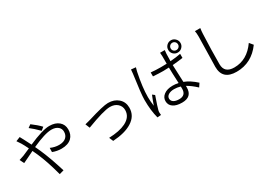

<svg xmlns="http://www.w3.org/2000/svg" viewBox="19 -1806 3963 2824"><g transform="rotate(-30 2000.0 -394.0)"><path d="M560 -634Q478 -717 413 -766L463 -802Q548 -740 610 -675ZM63 -425Q97 -434 142 -451L267 -505Q229 -583 207 -619Q176 -668 161 -688L233 -717Q243 -697 268 -652Q295 -601 329 -533Q574 -641 690 -641Q791 -641 851 -590Q909 -540 909 -458Q909 -370 855 -317Q795 -260 683 -260Q608 -260 534 -288L536 -358Q608 -326 679 -326Q761 -326 802 -367Q838 -402 838 -461Q838 -510 802 -542Q761 -578 689 -578Q581 -578 356 -476L396 -389Q469 -224 547 29L471 50Q407 -192 334 -359L294 -446L185 -393Q126 -363 99 -352Z M1164 -395Q1206 -404 1255 -419Q1523 -502 1607 -502Q1712 -502 1779 -443Q1847 -383 1847 -285Q1847 -145 1719 -66Q1603 7 1396 20L1367 -49Q1547 -55 1652 -107Q1776 -169 1776 -286Q1776 -351 1728 -394Q1680 -437 1602 -437Q1497 -437 1194 -321Z M2227 -751Q2220 -731 2210 -688Q2160 -446 2160 -282Q2160 -212 2172 -129Q2200 -212 2231 -285L2268 -256Q2206 -79 2197 -38Q2191 -12 2193 7L2196 41L2133 46Q2096 -89 2096 -271Q2096 -370 2142 -692Q2148 -736 2148 -759ZM2826 -690Q2844 -672 2870 -672Q2896 -672 2914 -690Q2932 -708 2932 -733Q2932 -759 2914 -778Q2896 -796 2870 -796Q2844 -796 2826 -778Q2808 -759 2808 -733Q2808 -707 2826 -690ZM2796 -807Q2827 -838 2870 -838Q2913 -838 2943 -807Q2974 -776 2974 -733Q2974 -690 2943 -660Q2913 -630 2870 -630Q2827 -630 2796 -660Q2766 -690 2766 -733Q2766 -777 2796 -807ZM2657 -176Q2604 -192 2551 -192Q2492 -192 2455 -169Q2418 -145 2418 -108Q2418 -68 2453 -46Q2487 -25 2545 -25Q2658 -25 2658 -138ZM2721 -758Q2717 -727 2715 -698Q2714 -691 2712 -574Q2817 -582 2889 -597V-528Q2819 -517 2712 -508Q2712 -472 2724 -216Q2822 -179 2923 -87L2884 -28Q2797 -109 2727 -146V-119Q2727 40 2558 40Q2460 40 2407 2Q2354 -35 2354 -101Q2354 -164 2407 -204Q2463 -247 2557 -247Q2603 -247 2655 -237Q2646 -416 2645 -505L2544 -502Q2480 -502 2377 -509V-576Q2468 -568 2546 -568L2645 -570V-697Q2645 -722 2641 -758Z M3335 -777Q3328 -729 3326 -682Q3314 -408 3314 -175Q3314 -24 3482 -24Q3699 -24 3844 -231L3894 -171Q3735 48 3480 48Q3241 48 3241 -171Q3241 -252 3247 -442Q3252 -633 3252 -682Q3252 -741 3244 -777Z"/></g></svg>

Font: Source Han Sans CN Normal
Style: Regular
Weight: 350
Designer: Ryoko NISHIZUKA 西塚涼子 (kana, bopomofo & ideographs); Paul D. Hunt (Latin, Greek & Cyrillic); Sandoll Communications 산돌커뮤니
Foundry: Adobe
Version: Version 2.004;hotconv 1.0.118;makeotfexe 2.5.65603